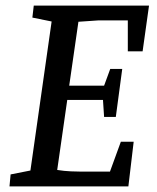

<svg xmlns="http://www.w3.org/2000/svg" viewBox="-20 -668 563 688"><path d="M14 0 18 -43 89 -57 165 -591 96 -605 101 -648H514L491 -484H438V-595H334L261 -590L228 -361H353L375 -421H418L395 -249H353L349 -310H221L185 -59Q210 -55 234 -54Q258 -53 273 -53H374L413 -160H459L440 0Z"/></svg>

Font: Faustina Light Medium
Style: Italic
Weight: 500
Italic angle: -8°
Version: Version 1.200